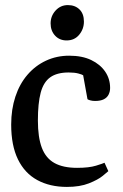

<svg xmlns="http://www.w3.org/2000/svg" viewBox="-20 -725 483 755"><path d="M243 10Q176 10 126.5 -17Q77 -44 50.5 -98.5Q24 -153 24 -235Q24 -295 40.5 -345Q57 -395 88 -431Q119 -467 161 -486.5Q203 -506 252 -506Q303 -506 338.5 -489Q374 -472 393.5 -443.5Q413 -415 413 -379Q413 -365 407 -353Q401 -341 388 -334.5Q375 -328 354 -328Q343 -328 334.5 -330.5Q326 -333 324 -335L307 -429Q303 -432 288 -436Q273 -440 250 -440Q204 -440 177.5 -421Q151 -402 140 -360.5Q129 -319 129 -251Q129 -185 144.5 -144Q160 -103 194 -84Q228 -65 283 -65Q330 -65 357.5 -73.5Q385 -82 391 -85L406 -52Q403 -49 384 -33.5Q365 -18 329.5 -4Q294 10 243 10ZM242 -566Q214 -566 196.5 -585Q179 -604 179 -633Q179 -662 198.5 -683.5Q218 -705 247 -705Q275 -705 292.5 -688Q310 -671 310 -640Q310 -611 291.5 -588.5Q273 -566 242 -566Z"/></svg>

Font: Faustina Medium
Style: Regular
Weight: 500
Designer: Alfonso Garcia
Foundry: http://www.omnibus-type.com
Version: Version 1.200